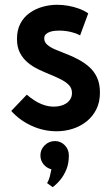

<svg xmlns="http://www.w3.org/2000/svg" viewBox="-20 -534 467 803"><path d="M177 232 201 249Q200 249 210 241Q220 233 233.5 216.5Q247 200 257.5 175Q268 150 268 116Q268 91 251 73.5Q234 56 210 56Q185 56 167 73.5Q149 91 149 116Q149 137 162 153Q175 169 195 174Q192 189 188.5 203.5Q185 218 177 232ZM315 -386 349 -478Q332 -490 310 -498Q288 -506 264.5 -510Q241 -514 219 -514Q188 -514 158 -505.5Q128 -497 103.5 -479.5Q79 -462 65 -435Q51 -408 51 -371Q51 -337 63.5 -313Q76 -289 96.5 -272Q117 -255 141.5 -243.5Q166 -232 190.5 -222Q215 -212 235.5 -201.5Q256 -191 268.5 -178Q281 -165 281 -145Q281 -130 274 -119Q267 -108 256 -101Q245 -94 231.5 -91Q218 -88 205 -88Q185 -88 165 -94.5Q145 -101 126.5 -112.5Q108 -124 92 -138L27 -70Q62 -31 112 -8Q162 15 217 15Q252 15 284.5 4.5Q317 -6 342.5 -26.5Q368 -47 383 -77Q398 -107 398 -147Q398 -184 385.5 -210.5Q373 -237 352 -255Q331 -273 306.5 -286Q282 -299 257 -308.5Q232 -318 211 -327Q190 -336 177.5 -347Q165 -358 165 -373Q165 -384 171.5 -390.5Q178 -397 188 -400.5Q198 -404 208.5 -405Q219 -406 228 -406Q245 -406 260.5 -403.5Q276 -401 290 -396.5Q304 -392 315 -386Z"/></svg>

Font: Advent Pro
Style: Regular
Weight: 400
Designer: VivaRado, Andreas Kalpakidis
Foundry: VivaRado, Andreas Kalpakidis
Version: Version 3.000